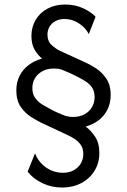

<svg xmlns="http://www.w3.org/2000/svg" viewBox="-20 -695 561 848"><path d="M254.2 133.3Q207.6 133.3 167 113.9Q126.4 94.4 102.1 63.2L134.7 -18.1Q148.6 19.4 182.3 43.8Q216 68.1 258.3 68.1Q285.4 68.1 305.6 56.9Q325.7 45.8 336.8 27.1Q347.9 8.3 347.9 -14.6Q347.9 -40.3 335.8 -56.6Q323.6 -72.9 307.6 -82.6Q291.7 -92.4 281.2 -97.2L159.7 -154.2Q143.1 -162.5 117.7 -178.1Q92.4 -193.8 72.2 -222.2Q52.1 -250.7 52.1 -295.8Q52.1 -331.2 66.3 -359.7Q80.6 -388.2 106.2 -407.6Q131.9 -427.1 166 -436.1Q146.5 -452.1 132.6 -476Q118.8 -500 118.8 -536.1Q118.8 -575.7 137.5 -607.3Q156.2 -638.9 189.9 -656.9Q223.6 -675 268.1 -675Q311.1 -675 346.9 -658.7Q382.6 -642.4 402.1 -620.8L372.2 -544.4Q358.3 -572.2 328.8 -591.7Q299.3 -611.1 264.6 -611.1Q241.7 -611.1 224.7 -601.7Q207.6 -592.4 198.6 -576.7Q189.6 -561.1 189.6 -542.4Q189.6 -512.5 208.7 -495.5Q227.8 -478.5 244.4 -470.8L361.1 -417.4Q377.8 -409.7 403.1 -393.8Q428.5 -377.8 448.6 -349.3Q468.8 -320.8 468.8 -275Q468.8 -238.9 454.5 -210.8Q440.3 -182.6 415.6 -163.9Q391 -145.1 358.3 -136.1Q381.2 -119.4 400 -91.3Q418.8 -63.2 418.8 -19.4Q418.8 25 397.2 59.7Q375.7 94.4 338.5 113.9Q301.4 133.3 254.2 133.3ZM302.8 -178.5Q331.2 -178.5 352.8 -189.9Q374.3 -201.4 386.1 -221.5Q397.9 -241.7 397.9 -266Q397.9 -293.1 385.1 -310.4Q372.2 -327.8 353.1 -338.9Q334 -350 316 -359Q305.6 -364.6 294.8 -369.4Q284 -374.3 273.3 -378.8Q262.5 -383.3 252.1 -387.5Q244.4 -390.3 236.1 -391.3Q227.8 -392.4 218.1 -392.4Q189.6 -392.4 168.1 -380.9Q146.5 -369.4 134.7 -350Q122.9 -330.6 122.9 -305.6Q122.9 -278.5 136.5 -260.8Q150 -243.1 169.1 -231.9Q188.2 -220.8 204.9 -211.8Q215.3 -206.2 226.4 -201Q237.5 -195.8 248.6 -191.3Q259.7 -186.8 270.8 -182.6Q278.5 -180.6 286.5 -179.5Q294.4 -178.5 302.8 -178.5Z"/></svg>

Font: Afacad Flux
Style: Regular
Weight: 400
Designer: Kristian Moeller
Foundry: Dicotype
Version: Version 1.100